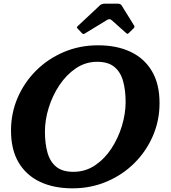

<svg xmlns="http://www.w3.org/2000/svg" viewBox="-20 -1012 930 1047"><path d="M425.5 -832.5 403.5 -856Q398.5 -861.5 399.2 -863.8Q400 -866 406.5 -872L525.5 -983.5Q534.5 -992 553.5 -992H621Q637 -992 642.5 -983.5L712 -871.5Q716 -864.5 708.5 -857.5L683.5 -833Q677 -826.5 674.8 -827.2Q672.5 -828 667 -832.5L588.5 -902.5Q577.5 -912 563.5 -903L443 -829.5Q436 -825.5 432.8 -826.8Q429.5 -828 425.5 -832.5ZM225 -295Q225 -229 239 -179.5Q253 -130 286.8 -102.5Q320.5 -75 380 -75Q445.5 -75 498 -110.2Q550.5 -145.5 587.8 -202.5Q625 -259.5 645 -326Q665 -392.5 665 -455Q665 -521 651 -570.5Q637 -620 603.2 -647.5Q569.5 -675 510 -675Q446.5 -675 394.2 -639.8Q342 -604.5 304 -547.5Q266 -490.5 245.5 -424Q225 -357.5 225 -295ZM375 15Q273.5 15 198.2 -20.5Q123 -56 81.5 -126Q40 -196 40 -300Q40 -395 76.2 -479Q112.5 -563 177 -627.2Q241.5 -691.5 328 -728.2Q414.5 -765 515 -765Q616.5 -765 691.8 -729.5Q767 -694 808.5 -624Q850 -554 850 -450Q850 -355 813.8 -271Q777.5 -187 713 -122.8Q648.5 -58.5 562 -21.8Q475.5 15 375 15Z"/></svg>

Font: Besley*
Style: Bold Italic
Weight: 700
Italic angle: -13°
Designer: Owen Earl
Foundry: indestructible type*
Version: Version 2.000; ttfautohint (v1.8.3)